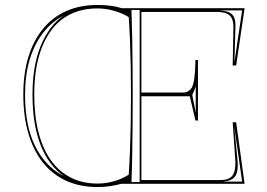

<svg xmlns="http://www.w3.org/2000/svg" viewBox="-20 -741 1078 774"><path d="M373 -1Q407 -1 440 -10.5Q473 -20 499 -37Q502 -84 504 -135Q506 -186 507 -242Q508 -298 508 -361Q508 -421 507 -475Q506 -529 504 -578Q502 -627 499 -672Q473 -688 439.5 -697.5Q406 -707 373 -707Q312 -707 264.5 -684Q217 -661 184.5 -616Q152 -571 135 -507Q118 -443 118 -361Q118 -275 135 -208.5Q152 -142 184.5 -96Q217 -50 264.5 -25.5Q312 -1 373 -1ZM853 -693H550V-368H719Q730 -368 738.5 -373Q747 -378 753 -387Q760 -401 763.5 -426Q767 -451 768 -499H778V-255H768L745 -353H550V-15H868Q902 -15 916 -32Q930 -49 929 -89L918 -248H932L966 0H469Q447 6 423 9.5Q399 13 373 13Q303 13 247.5 -12Q192 -37 153.5 -85Q115 -133 94.5 -202.5Q74 -272 74 -360Q74 -445 94.5 -511.5Q115 -578 153.5 -625Q192 -672 247.5 -696.5Q303 -721 373 -721Q400 -721 424.5 -718Q449 -715 471 -708H966L932 -477H918L921 -631Q921 -665 905.5 -679Q890 -693 853 -693ZM755 -359 769 -287V-393Q767 -387 764.5 -380.5Q762 -374 760 -369Q758 -364 755 -359ZM877 -9H956L924 -234L938 -89Q941 -48 927.5 -29.5Q914 -11 877 -9ZM925 -490 956 -699H862Q901 -698 916 -682.5Q931 -667 929 -631ZM239 -30Q177 -72 144 -155.5Q111 -239 111 -360Q111 -476 144.5 -557Q178 -638 236 -678Q187 -652 152.5 -607Q118 -562 99.5 -500Q81 -438 81 -359Q81 -297 91 -245.5Q101 -194 121.5 -152.5Q142 -111 171 -80.5Q200 -50 239 -30ZM543 -7V-701H510Q512 -641 513 -583.5Q514 -526 514.5 -470.5Q515 -415 515 -361Q515 -300 514.5 -237.5Q514 -175 513 -116Q512 -57 510 -7Z"/></svg>

Font: Kalnia Glaze Thin ExtraLight
Style: Regular
Weight: 250
Version: Version 1.110